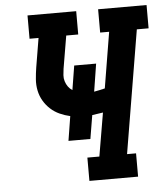

<svg xmlns="http://www.w3.org/2000/svg" viewBox="-53 -782 718 829"><g transform="rotate(-5 306.5 -367.5)"><path d="M301 0V-101H353L385 -289Q373 -287 361.5 -285.5Q350 -284 338 -282L321 -180H226L243 -286Q220 -291 198 -301Q176 -311 158.5 -327Q141 -343 129 -363.5Q117 -384 112 -408Q107 -432 109 -457.5Q111 -483 115 -508L136 -634H97V-735H308V-634H256L232 -492Q230 -478 229 -464.5Q228 -451 232 -438Q236 -425 243.5 -414.5Q251 -404 262 -397L279 -502H374L355 -382Q366 -384 378 -386.5Q390 -389 402 -392L442 -634H403V-735H613V-634H562L473 -101H512V0Z"/></g></svg>

Font: Iosevka Slab Extended Oblique
Style: Bold
Weight: 700
Width: 7
Italic angle: -9°
Monospace: yes
Designer: Belleve Invis
Foundry: Belleve Invis
Version: Version 11.1.1; ttfautohint (v1.8.3)